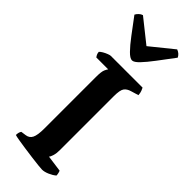

<svg xmlns="http://www.w3.org/2000/svg" viewBox="-316 -1016 1047 1047"><g transform="rotate(45 208.0 -492.5)"><path d="M283 0Q275 0 252 -2.5Q229 -5 198 -9Q167 -13 136 -17.5Q105 -22 81 -26Q57 -30 49 -33Q49 -54 58 -66L87 -70Q112 -73 123 -94.5Q134 -116 134 -168V-565Q134 -608 141.5 -623.5Q149 -639 152 -642H60Q57 -646 53 -653.5Q49 -661 48 -673Q54 -680 66 -687Q78 -694 91 -699Q104 -704 110 -704H355Q358 -698 362.5 -687Q367 -676 368 -659L325 -646Q300 -639 288.5 -623Q277 -607 277 -560V-143Q277 -119 271.5 -101Q266 -83 260 -77L355 -64Q357 -61 359.5 -51Q362 -41 362 -33Q347 -20 324 -10Q301 0 283 0ZM209 -768Q193 -768 168.5 -793Q144 -818 112 -860.5Q80 -903 42 -954Q47 -964 56.5 -973Q66 -982 77 -985L210 -879L341 -985Q365 -976 375 -955Q336 -903 304 -860.5Q272 -818 248 -793Q224 -768 209 -768Z"/></g></svg>

Font: Texturina
Style: Bold
Weight: 700
Designer: Guillermo Torres Carreño
Foundry: Omnibus-Type
Version: Version 1.002; ttfautohint (v1.8.3)